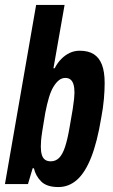

<svg xmlns="http://www.w3.org/2000/svg" viewBox="-22 -744 455 776"><path d="M214 12Q167 12 144.5 -10.5Q122 -33 115 -64H110L91 0H-2L124 -724H239L194 -468H199Q210 -490 226 -506Q242 -522 260.5 -530.5Q279 -539 300 -539Q335 -539 357 -525Q379 -511 390 -482.5Q401 -454 401 -408Q401 -380 398 -344.5Q395 -309 387 -267Q371 -170 346.5 -108Q322 -46 289 -17Q256 12 214 12ZM183 -92Q203 -92 217 -106Q231 -120 241 -150.5Q251 -181 259 -228Q268 -277 272 -303.5Q276 -330 277.5 -345Q279 -360 279 -369Q279 -390 275 -403Q271 -416 263 -422.5Q255 -429 242 -429Q228 -429 216.5 -420Q205 -411 194.5 -394Q184 -377 176 -350.5Q168 -324 161 -288Q153 -241 149 -215Q145 -189 144 -175.5Q143 -162 143 -151Q143 -132 147 -118.5Q151 -105 160 -98.5Q169 -92 183 -92Z"/></svg>

Font: Archivo ExtraCondensed
Style: Bold Italic
Weight: 700
Width: 2
Italic angle: -10°
Designer: Hector Gatti
Foundry: Omnibus-Type
Version: Version 2.001